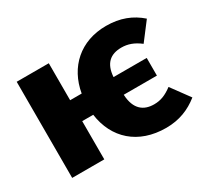

<svg xmlns="http://www.w3.org/2000/svg" viewBox="-119 -728 989 922"><g transform="rotate(-30 375.0 -266.5)"><path d="M569 -109C513 -109 469 -138 465 -222H649V-320H465C470 -393 507 -424 568 -424C603 -424 635 -413 670 -386L744 -483C694 -527 634 -551 556 -551C414 -551 316 -462 293 -328H229V-533H51V0H229V-212H290C309 -73 408 18 563 18C636 18 694 -6 744 -46L670 -147C634 -120 605 -109 569 -109Z"/></g></svg>

Font: Fira Sans ExtraBold
Style: Regular
Weight: 800
Designer: bBox Type GmbH & Carrois Corporate GbR & Edenspiekermann AG
Foundry: bBox Type GmbH & Carrois Corporate GbR & Edenspiekermann AG
Version: Version 4.300;PS 004.300;hotconv 1.0.88;makeotf.lib2.5.64775